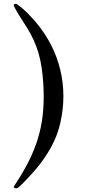

<svg xmlns="http://www.w3.org/2000/svg" viewBox="-20 -827 458 1028"><path d="M55 177Q53 175 54 173Q55 171 56 169Q95 110 124.5 54.5Q154 -1 174 -58Q194 -115 204 -176.5Q214 -238 214 -310Q214 -387 203 -464.5Q192 -542 160 -613Q145 -646 125 -678Q105 -710 85 -741Q77 -755 68.5 -768.5Q60 -782 54 -797Q52 -803 58.5 -805.5Q65 -808 70 -805Q99 -785 124.5 -759.5Q150 -734 172 -708Q269 -593 302.5 -454Q336 -315 303 -169Q288 -102 254 -40Q220 22 176 74Q170 81 155.5 97.5Q141 114 125 131Q109 148 94 162.5Q79 177 73 180Q64 184 55 177Z"/></svg>

Font: SoukouMincho
Style: Regular
Weight: 400
Designer: Dr. Ken Lunde (project architect, glyph set definition & overall production); Masataka HATTORI  (production & ideograph 
Foundry: Adobe Systems Incorporated
Version: Version 1.00